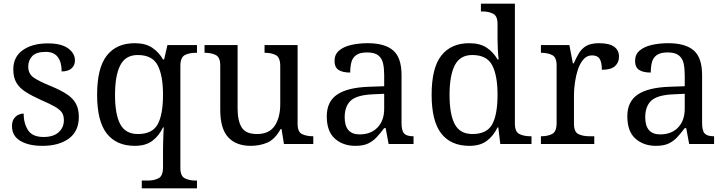

<svg xmlns="http://www.w3.org/2000/svg" viewBox="-20 -780 3931 1040"><path d="M210 10Q135 10 90 -17Q45 -44 45 -96Q45 -123 56 -138Q67 -153 81.5 -159Q96 -165 108 -165Q108 -113 131.5 -75.5Q155 -38 216 -38Q269 -38 297.5 -63.5Q326 -89 326 -129Q326 -154 315.5 -170Q305 -186 278.5 -201.5Q252 -217 203 -238Q152 -261 118.5 -282.5Q85 -304 68.5 -332.5Q52 -361 52 -404Q52 -472 103.5 -508.5Q155 -545 240 -545Q312 -545 349 -518Q386 -491 386 -453Q386 -426 367.5 -409.5Q349 -393 314 -393Q314 -443 293 -471Q272 -499 228 -499Q177 -499 155 -476.5Q133 -454 133 -419Q133 -381 161.5 -360.5Q190 -340 257 -313Q310 -291 343 -269Q376 -247 391.5 -218Q407 -189 407 -147Q407 -69 353 -29.5Q299 10 210 10Z M748 240V198H781Q815 198 839 185.5Q863 173 863 126V40Q863 24 863.5 -0.5Q864 -25 865 -50Q866 -75 867 -90H863Q841 -44 805 -17Q769 10 710 10Q611 10 558.5 -56.5Q506 -123 506 -267Q506 -412 558.5 -479Q611 -546 710 -546Q768 -546 804.5 -521.5Q841 -497 863 -458H869L887 -536H1047V-494H1039Q1005 -494 981 -481.5Q957 -469 957 -422V130Q957 174 981.5 186Q1006 198 1039 198H1047V240ZM727 -54Q805 -54 834 -106.5Q863 -159 863 -267Q863 -371 834 -426.5Q805 -482 726 -482Q660 -482 631.5 -426.5Q603 -371 603 -266Q603 -160 631.5 -107Q660 -54 727 -54Z M1338 10Q1259 10 1216 -36.5Q1173 -83 1173 -186V-426Q1173 -470 1148.5 -482Q1124 -494 1091 -494H1088V-536H1267V-191Q1267 -126 1289 -90Q1311 -54 1372 -54Q1438 -54 1468 -98.5Q1498 -143 1498 -216V-422Q1498 -469 1474 -481.5Q1450 -494 1416 -494H1413V-536H1592V-109Q1592 -65 1616.5 -53.5Q1641 -42 1674 -42H1677V0H1518L1505 -81H1500Q1469 -25 1428 -7.5Q1387 10 1338 10Z M1905 10Q1838 10 1794 -29Q1750 -68 1750 -150Q1750 -230 1806.5 -268Q1863 -306 1978 -310L2061 -313V-373Q2061 -409 2055 -436.5Q2049 -464 2029 -480Q2009 -496 1968 -496Q1930 -496 1910 -482Q1890 -468 1883.5 -443.5Q1877 -419 1877 -387Q1835 -387 1813.5 -401.5Q1792 -416 1792 -450Q1792 -485 1816.5 -506Q1841 -527 1882 -536.5Q1923 -546 1972 -546Q2064 -546 2109.5 -507Q2155 -468 2155 -373V-114Q2155 -72 2169 -57Q2183 -42 2217 -42H2220V0H2085L2069 -86H2061Q2040 -58 2020 -36.5Q2000 -15 1973.5 -2.5Q1947 10 1905 10ZM1928 -52Q1989 -52 2025 -89.5Q2061 -127 2061 -191V-272L1997 -269Q1912 -265 1879.5 -234.5Q1847 -204 1847 -145Q1847 -52 1928 -52Z M2522 10Q2423 10 2370.5 -56.5Q2318 -123 2318 -267Q2318 -412 2370.5 -479Q2423 -546 2522 -546Q2580 -546 2616.5 -521.5Q2653 -497 2675 -458H2681Q2678 -483 2676.5 -513.5Q2675 -544 2675 -568V-650Q2675 -694 2650.5 -706Q2626 -718 2593 -718H2585V-760H2769V-110Q2769 -66 2793.5 -54Q2818 -42 2851 -42H2859V0H2690L2679 -90H2675Q2653 -44 2617 -17Q2581 10 2522 10ZM2539 -54Q2617 -54 2646 -106.5Q2675 -159 2675 -267Q2675 -371 2646 -426.5Q2617 -482 2538 -482Q2472 -482 2443.5 -426.5Q2415 -371 2415 -266Q2415 -160 2443.5 -107Q2472 -54 2539 -54Z M2910 0V-42H2913Q2947 -42 2971 -54.5Q2995 -67 2995 -114V-426Q2995 -470 2970.5 -482Q2946 -494 2913 -494H2910V-536H3064L3083 -437H3088Q3101 -467 3116 -492Q3131 -517 3156 -531.5Q3181 -546 3225 -546Q3280 -546 3306.5 -527Q3333 -508 3333 -473Q3333 -442 3311.5 -422Q3290 -402 3240 -402Q3240 -443 3228 -461.5Q3216 -480 3187 -480Q3159 -480 3140 -458Q3121 -436 3110 -402Q3099 -368 3094 -331.5Q3089 -295 3089 -266V-109Q3089 -65 3113.5 -53.5Q3138 -42 3171 -42H3199V0Z M3533 10Q3466 10 3422 -29Q3378 -68 3378 -150Q3378 -230 3434.5 -268Q3491 -306 3606 -310L3689 -313V-373Q3689 -409 3683 -436.5Q3677 -464 3657 -480Q3637 -496 3596 -496Q3558 -496 3538 -482Q3518 -468 3511.5 -443.5Q3505 -419 3505 -387Q3463 -387 3441.5 -401.5Q3420 -416 3420 -450Q3420 -485 3444.5 -506Q3469 -527 3510 -536.5Q3551 -546 3600 -546Q3692 -546 3737.5 -507Q3783 -468 3783 -373V-114Q3783 -72 3797 -57Q3811 -42 3845 -42H3848V0H3713L3697 -86H3689Q3668 -58 3648 -36.5Q3628 -15 3601.5 -2.5Q3575 10 3533 10ZM3556 -52Q3617 -52 3653 -89.5Q3689 -127 3689 -191V-272L3625 -269Q3540 -265 3507.5 -234.5Q3475 -204 3475 -145Q3475 -52 3556 -52Z"/></svg>

Font: Noto Serif Grantha
Style: Regular
Weight: 400
Designer: Monotype Design Team
Foundry: Monotype Imaging Inc.
Version: Version 2.004; ttfautohint (v1.8.4.7-5d5b)